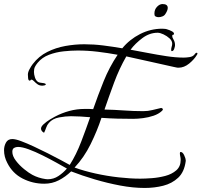

<svg xmlns="http://www.w3.org/2000/svg" viewBox="-21 -883 997 950"><path d="M695 47Q637 47 573.5 35Q510 23 447.5 4.5Q385 -14 331 -35Q303 -8 270 9Q237 26 198 26Q141 26 91 0.5Q41 -25 15 -77Q-1 -107 -1 -140Q-1 -160 8.5 -177.5Q18 -195 40 -195Q56 -195 84 -184.5Q112 -174 146.5 -158Q181 -142 215.5 -124.5Q250 -107 279 -91.5Q308 -76 324 -67Q356 -117 381 -182.5Q406 -248 425 -303Q402 -305 377.5 -306.5Q353 -308 330 -308Q304 -308 271.5 -302Q239 -296 221 -275Q212 -265 207.5 -251.5Q203 -238 197 -226Q182 -234 182 -247Q182 -257 196 -269.5Q210 -282 226.5 -292Q243 -302 251 -306Q285 -324 322 -334Q359 -344 398 -344Q409 -344 419.5 -344Q430 -344 440 -343Q464 -412 492 -481.5Q520 -551 561 -612Q512 -621 462.5 -627Q413 -633 363 -633Q331 -633 293.5 -629Q256 -625 221.5 -612Q187 -599 165 -572Q156 -561 151.5 -551.5Q147 -542 147 -527Q147 -515 152 -499.5Q157 -484 168 -477Q173 -474 188.5 -472.5Q204 -471 206 -466Q205 -462 199 -460.5Q193 -459 189 -459Q174 -459 164 -466.5Q154 -474 147 -481.5Q140 -489 134 -489Q132 -489 130.5 -486.5Q129 -484 126 -484Q119 -484 118 -497Q117 -510 117 -514Q117 -526 125.5 -541.5Q134 -557 141 -566Q171 -605 213 -626Q255 -647 302.5 -655.5Q350 -664 396 -664Q443 -664 490.5 -658Q538 -652 584 -644Q620 -688 672 -714.5Q724 -741 782 -741Q790 -741 797 -740Q804 -739 811 -736Q816 -735 828 -729Q840 -723 840 -716Q840 -711 835.5 -711Q831 -711 831 -705Q831 -698 838 -686.5Q845 -675 845 -659Q845 -653 841 -641.5Q837 -630 829 -630Q826 -630 826 -636Q826 -644 828.5 -652Q831 -660 831 -667Q831 -681 818 -693Q805 -705 788 -713Q771 -721 759 -721Q719 -721 683.5 -694.5Q648 -668 625 -637Q664 -630 710.5 -621Q757 -612 803 -605Q849 -598 888 -598Q901 -598 917 -600.5Q933 -603 941 -613Q943 -615 945.5 -618.5Q948 -622 952 -622Q956 -622 956 -618Q956 -616 955 -614.5Q954 -613 953 -611Q940 -589 915 -568.5Q890 -548 862 -548Q856 -548 850 -549.5Q844 -551 838 -552Q780 -565 721.5 -578Q663 -591 604 -604Q569 -543 544 -475.5Q519 -408 496 -341Q544 -340 592 -336.5Q640 -333 688 -333Q711 -333 733 -338.5Q755 -344 777 -349Q779 -348 782 -346.5Q785 -345 785 -342Q785 -340 783.5 -338Q782 -336 780 -334Q764 -319 739 -310.5Q714 -302 687 -298.5Q660 -295 638 -295Q599 -295 559.5 -296Q520 -297 481 -300Q460 -236 427.5 -170Q395 -104 348 -54Q395 -37 451.5 -24.5Q508 -12 566 -5.5Q624 1 673 1Q697 1 730.5 -1.5Q764 -4 796.5 -12.5Q829 -21 851 -40Q873 -59 873 -92Q873 -101 871 -109Q869 -117 869 -125Q869 -131 873 -131Q883 -131 890.5 -114.5Q898 -98 898 -90V-86Q891 -32 860.5 -3.5Q830 25 786.5 36Q743 47 695 47ZM215 4Q244 4 268 -12Q292 -28 310 -49Q291 -60 258.5 -78Q226 -96 190 -114Q154 -132 121.5 -144Q89 -156 68 -156Q57 -156 48.5 -151Q40 -146 40 -132Q40 -111 57.5 -88Q75 -65 98.5 -46Q122 -27 139 -18Q169 -2 204 3Q208 4 215 4ZM764 -798Q757 -798 751 -800.5Q745 -803 744 -807Q743 -810 743 -816Q743 -836 756 -849.5Q769 -863 783 -863Q809 -863 809 -844Q809 -832 798 -815Q793 -806 783 -802Q773 -798 764 -798Z"/></svg>

Font: Beau Rivage
Style: Regular
Weight: 400
Designer: Robert E. Leuschke
Foundry: Robert E. Leuschke
Version: Version 1.010; ttfautohint (v1.8.3)